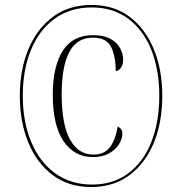

<svg xmlns="http://www.w3.org/2000/svg" viewBox="-20 -745 697 775"><path d="M348 10Q257 10 192.5 -38.5Q128 -87 94 -170.5Q60 -254 60 -358Q60 -463 94.5 -546Q129 -629 193.5 -677Q258 -725 349 -725Q440 -725 503.5 -677Q567 -629 601 -546Q635 -463 635 -358Q635 -252 601 -169Q567 -86 502.5 -38Q438 10 348 10ZM352 0Q437 0 498 -45.5Q559 -91 591 -172Q623 -253 623 -358Q623 -464 590.5 -544.5Q558 -625 497 -670Q436 -715 350 -715Q263 -715 200.5 -669.5Q138 -624 105 -543.5Q72 -463 72 -359Q72 -253 106 -172Q140 -91 202.5 -45.5Q265 0 352 0ZM355 -111Q280 -111 236.5 -175Q193 -239 193 -363Q193 -476 233 -539.5Q273 -603 356 -603Q399 -603 425.5 -588.5Q452 -574 464.5 -551Q477 -528 477 -505Q477 -482 467 -470Q457 -458 447 -458Q447 -518 428.5 -555.5Q410 -593 355 -593Q290 -593 259.5 -534.5Q229 -476 229 -365Q229 -243 262.5 -182Q296 -121 357 -121Q401 -121 423.5 -150.5Q446 -180 455 -234Q474 -226 474 -206Q474 -185 460.5 -163Q447 -141 420.5 -126Q394 -111 355 -111Z"/></svg>

Font: Noto Serif Display ExtraCondensed Light
Style: Italic
Weight: 300
Width: 2
Italic angle: -12°
Designer: Monotype Design Team
Foundry: Monotype Imaging Inc.
Version: Version 2.009